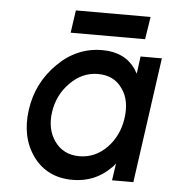

<svg xmlns="http://www.w3.org/2000/svg" viewBox="-50 -706 679 763"><g transform="rotate(5 289.5 -324.0)"><path d="M209 -570H506L520 -660H222ZM494 -500 485 -431Q482 -435 479 -440Q476 -445 474 -449Q430 -512 341 -512Q239 -512 163 -436Q85 -359 70 -250Q55 -140 110 -64Q166 12 267 12Q356 12 417 -49Q422 -53 426 -58Q430 -63 434 -68L424 0H509L579 -500ZM332 -416Q396 -416 429 -368Q446 -345 451.5 -315Q457 -285 452 -250Q447 -215 433 -185.5Q419 -156 396 -132Q349 -84 286 -84Q222 -84 187 -133Q153 -181 163 -250Q173 -319 221 -367Q269 -416 332 -416Z"/></g></svg>

Font: Unageo
Style: Medium-Italic
Weight: 500
Designer: Richard Sepsi
Foundry: Richard Sepsi
Version: Version 2.000